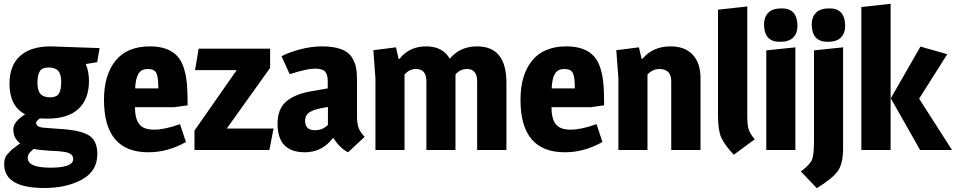

<svg xmlns="http://www.w3.org/2000/svg" viewBox="-20 -789 5028 1010"><path d="M247 -545Q340 -542 504 -536L491 -462L431 -452Q448 -414 448 -363Q448 -268 393 -216.5Q338 -165 230 -165Q202 -165 189 -166Q170 -151 170 -143Q170 -120 212 -117L292 -111Q400 -105 446 -78Q492 -51 492 22Q492 111 411 155.5Q330 200 214 200Q2 200 2 75Q2 41 17.5 24Q33 7 39 1Q45 -5 64 -18.5Q83 -32 86 -35Q50 -62 50 -107Q50 -143 93 -174Q109 -185 112 -188Q30 -230 30 -349Q30 -445 86 -495Q142 -545 247 -545ZM126 42Q126 93 245.5 93Q365 93 365 48Q365 24 339.5 15Q314 6 242 4Q182 0 157 -6Q132 16 129 25Q126 34 126 42ZM302 -358Q302 -399 286 -416.5Q270 -434 236 -434Q202 -434 189.5 -414.5Q177 -395 177 -354Q177 -313 193 -295Q209 -277 243.5 -277Q278 -277 290 -297Q302 -317 302 -358Z M769 -545Q869 -545 916 -490Q955 -445 964 -340Q967 -298 967 -235L896 -225H690Q690 -166 712 -136.5Q734 -107 790.5 -107Q847 -107 927 -136L958 -42Q863 12 760 12Q527 12 527 -264Q527 -394 587.5 -469.5Q648 -545 769 -545ZM691 -324H813Q813 -381 803 -403.5Q793 -426 758 -426Q723 -426 708 -400.5Q693 -375 691 -324Z M1401 -533V-432L1173 -113H1419L1397 0H1003V-102L1225 -420H1006L1025 -533Z M1704 -364Q1704 -397 1690 -412.5Q1676 -428 1636 -428Q1596 -428 1504 -399L1461 -493Q1495 -512 1555.5 -528.5Q1616 -545 1674.5 -545Q1733 -545 1772.5 -531Q1812 -517 1829.5 -489.5Q1847 -462 1852.5 -435Q1858 -408 1858 -367V-179Q1858 -142 1865.5 -119Q1873 -96 1898 -69L1811 12Q1788 1 1766.5 -21Q1745 -43 1735 -62H1731Q1673 12 1584 12Q1440 12 1440 -137Q1440 -216 1485.5 -255Q1531 -294 1617 -309L1704 -324ZM1585 -153Q1585 -104 1637 -104Q1677 -104 1705 -132V-226Q1641 -217 1613 -201.5Q1585 -186 1585 -153Z M2346 -480Q2399 -545 2490 -545Q2644 -545 2644 -354V0H2490V-361Q2490 -426 2437 -426Q2399 -426 2376 -397V0H2223V-361Q2223 -426 2169 -426Q2133 -426 2108 -397V0H1955V-376L1944 -525L2063 -540L2077 -479H2081Q2133 -545 2221 -545Q2309 -545 2346 -480Z M2960 -545Q3060 -545 3107 -490Q3146 -445 3155 -340Q3158 -298 3158 -235L3087 -225H2881Q2881 -166 2903 -136.5Q2925 -107 2981.5 -107Q3038 -107 3118 -136L3149 -42Q3054 12 2951 12Q2718 12 2718 -264Q2718 -394 2778.5 -469.5Q2839 -545 2960 -545ZM2882 -324H3004Q3004 -381 2994 -403.5Q2984 -426 2949 -426Q2914 -426 2899 -400.5Q2884 -375 2882 -324Z M3508 -545Q3583 -545 3624 -501Q3665 -457 3665 -378V0H3511V-361Q3511 -426 3449 -426Q3413 -426 3386 -397V0H3233V-378L3222 -525L3341 -540L3355 -480H3360Q3414 -545 3508 -545Z M3911 -183Q3911 -134 3917.5 -111Q3924 -88 3950 -56L3840 25Q3792 -26 3774.5 -64.5Q3757 -103 3757 -180V-738L3911 -755Z M4164 0H4011V-524L4164 -540ZM4082 -569Q3999 -569 3999 -662Q3999 -698 4021 -721.5Q4043 -745 4093 -745Q4175 -745 4175 -651Q4175 -615 4153 -592Q4131 -569 4082 -569Z M4415 -9Q4415 70 4388.5 109Q4362 148 4277 201L4193 113Q4241 77 4251.5 51Q4262 25 4262 -49V-524L4415 -540ZM4333 -569Q4250 -569 4250 -662Q4250 -698 4272 -721.5Q4294 -745 4344 -745Q4426 -745 4426 -651Q4426 -615 4404 -592Q4382 -569 4333 -569Z M4665 0H4511V-752L4665 -769ZM4988 0H4820L4666 -272L4822 -544L4963 -504L4815 -270Z"/></svg>

Font: Magra
Style: Bold
Weight: 600
Designer: Viviana Monsalve
Foundry: Viviana Monsalve
Version: Version 1.001